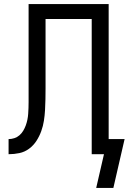

<svg xmlns="http://www.w3.org/2000/svg" viewBox="-20 -755 640 940"><path d="M535 165H451L489 0H429V-662H203V-335Q203 -334 203 -333Q203 -332 203 -332V-329Q203 -328 203 -328Q203 -328 203 -327V-324Q203 -324 203 -323.5Q203 -323 203 -323Q203 -296 202.5 -269.5Q202 -243 200.5 -216.5Q199 -190 195 -164Q191 -138 182 -113Q173 -88 158.5 -65.5Q144 -43 122.5 -27Q101 -11 75 -5.5Q49 0 22 0V-74Q36 -74 50 -78.5Q64 -83 75 -92.5Q86 -102 93.5 -114.5Q101 -127 106 -140.5Q111 -154 114 -168.5Q117 -183 118 -197.5Q119 -212 119.5 -226.5Q120 -241 120 -255Q120 -275 120 -295Q120 -315 120 -335V-735H512V-74H590Z"/></svg>

Font: Iosevka Curly Extended
Style: Regular
Weight: 400
Width: 7
Monospace: yes
Designer: Belleve Invis
Foundry: Belleve Invis
Version: Version 11.1.0; ttfautohint (v1.8.3)